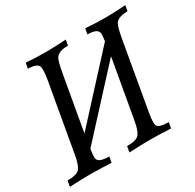

<svg xmlns="http://www.w3.org/2000/svg" viewBox="-157 -857 1041 1023"><g transform="rotate(-30 363.0 -345.5)"><path d="M615.7 0Q535.6 -3.9 488.8 -3.9Q434.1 -3.9 359.4 0L365.7 -35.6Q424.8 -35.6 441.4 -56.9Q458 -78.1 467.8 -134.8L530.8 -493.2L189 -121.1Q184.1 -87.9 184.1 -71.3Q184.1 -52.2 201.9 -43.9Q219.7 -35.6 255.9 -35.6L249.5 0Q169.4 -3.9 122.6 -3.9Q67.9 -3.9 -6.8 0L-0.5 -35.6Q58.6 -35.6 75.2 -56.9Q91.8 -78.1 101.6 -134.8L174.8 -550.8Q181.2 -587.4 181.2 -609.4Q181.2 -618.7 180.2 -625.5Q176.3 -656.7 113.8 -656.7L120.1 -690.9Q183.6 -686 243.2 -686Q295.4 -686 366.7 -690.9L360.4 -656.7Q298.8 -656.7 282.7 -625.5Q272.9 -605.5 263.2 -551.8L202.6 -207.5L542.5 -578.1Q546.9 -608.9 546.9 -620.6L546.4 -625.5Q542.5 -656.7 480 -656.7L486.3 -690.9Q549.8 -686 609.4 -686Q661.6 -686 732.9 -690.9L726.6 -656.7Q665 -656.7 648.9 -625.5Q639.2 -605.5 628.9 -549.3L555.7 -131.8Q549.8 -98.1 549.8 -78.1Q549.8 -65.9 551.8 -58.6Q559.1 -35.6 622.1 -35.6Z"/></g></svg>

Font: Kelvinch
Style: Italic
Weight: 400
Italic angle: -10°
Designer: Paul James Miller
Foundry: High-Logic / Made with FontCreator
Version: Version 3.40;July 22, 2017;FontCreator 11.0.0.2388 64-bit